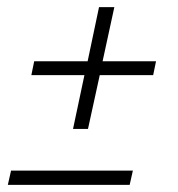

<svg xmlns="http://www.w3.org/2000/svg" viewBox="-20 -562 501 539"><path d="M185 -200 217 -351H68L76 -390H226L258 -542H301L268 -390H418L410 -351H260L227 -200ZM2 -43 11 -83H353L344 -43Z"/></svg>

Font: Saira Condensed ExtraLight
Style: Italic
Weight: 250
Width: 3
Italic angle: -12°
Designer: Hector Gatti with collaboration of the Omnibus-Type team
Foundry: Omnibus-Type
Version: Version 1.101